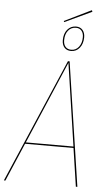

<svg xmlns="http://www.w3.org/2000/svg" viewBox="-66 -1010 598 1051"><g transform="rotate(5 233.0 -485.0)"><path d="M398.9 -961.9 250 -892.1 247.1 -897.9 395.5 -970.2ZM251 -793Q251 -829.1 269.5 -851.3Q288.1 -873.5 317.4 -873.5Q340.3 -873.5 353.3 -858.4Q366.2 -843.3 366.2 -818.8Q366.2 -783.2 347.9 -760.5Q329.6 -737.8 300.8 -737.8Q277.3 -737.8 264.2 -752.7Q251 -767.6 251 -793ZM358.9 -818.8Q358.9 -840.8 347.9 -853.8Q336.9 -866.7 317.4 -866.7Q290.5 -866.7 274.4 -846.4Q258.3 -826.2 258.3 -793Q258.3 -770.5 269.5 -757.6Q280.8 -744.6 301.3 -744.6Q327.1 -744.6 343 -765.4Q358.9 -786.1 358.9 -818.8ZM392.1 0 360.8 -210H94.7L4.9 0H-3.4L289.1 -680.7H298.3L400.4 0ZM98.1 -217.8H359.9L292.5 -671.9Z"/></g></svg>

Font: Fira Sans Compressed Eight
Style: Italic
Weight: 100
Width: 3
Italic angle: -8°
Designer: Carrois Corporate & Edenspiekermann AG
Foundry: Carrois Corporate GbR & Edenspiekermann AG
Version: Version 4.203;PS 004.203;hotconv 1.0.88;makeotf.lib2.5.64775